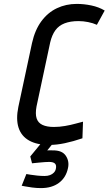

<svg xmlns="http://www.w3.org/2000/svg" viewBox="-20 -731 556 983"><path d="M256 -3H195L135 70L144 105Q164 103 179.5 101.5Q195 100 208 99Q221 98 231 98Q253 98 261.5 106.5Q270 115 266 133Q264 144 256 152.5Q248 161 236 165.5Q224 170 208 170Q191 170 171 168Q151 166 136 163.5Q121 161 115 160L91 220Q92 220 107 223Q122 226 144.5 229Q167 232 190 232Q246 232 282 205Q318 178 328 130Q336 95 317 66.5Q298 38 250 39Q246 39 240 38.5Q234 38 222 39ZM476 -604 516 -677Q486 -695 448 -703Q410 -711 373 -711Q318 -711 271.5 -689Q225 -667 192 -622.5Q159 -578 144 -511L74 -184Q61 -121 75 -77.5Q89 -34 129 -11.5Q169 11 232 11Q270 11 312.5 2Q355 -7 402 -23L405 -108Q392 -105 367 -98Q342 -91 313 -86Q284 -81 256 -81Q220 -81 197.5 -91.5Q175 -102 167.5 -125Q160 -148 167 -186L237 -514Q246 -552 263.5 -576Q281 -600 310.5 -611.5Q340 -623 382 -623Q406 -623 431 -618Q456 -613 476 -604Z"/></svg>

Font: Advent Pro SemiBold
Style: Italic
Weight: 600
Italic angle: -12°
Version: Version 3.000